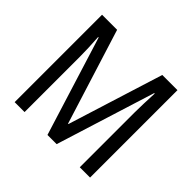

<svg xmlns="http://www.w3.org/2000/svg" viewBox="-167 -912 1109 1109"><g transform="rotate(45 387.5 -357.0)"><path d="M348 0 159 -607H155Q158 -563 159.5 -522Q161 -481 161 -451V0H80V-714H203L386 -130H389L572 -714H696V0H612V-451Q612 -482 613.5 -522Q615 -562 617 -607H613L423 0Z"/></g></svg>

Font: Noto Sans Gurmukhi Condensed
Style: Regular
Weight: 400
Width: 3
Designer: Jelle Bosma - Monotype Design Team
Foundry: Monotype Imaging Inc.
Version: Version 2.004; ttfautohint (v1.8.4.7-5d5b)